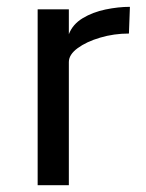

<svg xmlns="http://www.w3.org/2000/svg" viewBox="-20 -545 430 565"><path d="M90.8 -517.6H182.6V-444.3Q193.8 -473.6 223.4 -491.5Q252.9 -509.3 290.5 -517.1Q328.1 -524.9 362.3 -524.9L359.4 -446.3Q315.4 -446.3 274.9 -434.3Q234.4 -422.4 208.5 -403.3Q182.6 -384.3 182.6 -362.3V0H90.8Z"/></svg>

Font: Monda
Style: Regular
Weight: 400
Designer: Vernon Adams
Foundry: Vernon Adams
Version: Version 2.100; ttfautohint (v1.8.3)